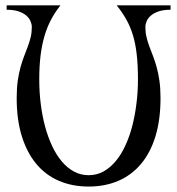

<svg xmlns="http://www.w3.org/2000/svg" viewBox="-20 -682 664 719"><path d="M618.7 -645.5Q592.3 -645.5 574.2 -639.4Q556.2 -633.3 545.2 -623.8Q534.2 -614.3 529.3 -602.8Q524.4 -591.3 524.4 -581.1Q524.4 -560.5 528.6 -543.2Q532.7 -525.9 539.1 -508.8Q545.4 -491.7 552.7 -472.9Q560.1 -454.1 566.4 -431.4Q572.8 -408.7 576.9 -380.4Q581.1 -352.1 581.1 -314.9Q581.1 -233.9 562.3 -172.1Q543.5 -110.4 508.3 -68.4Q473.1 -26.4 423.3 -4.9Q373.5 16.6 312 16.6Q251 16.6 201.2 -4.6Q151.4 -25.9 116.2 -67.9Q81.1 -109.9 61.8 -171.6Q42.5 -233.4 42.5 -314.9Q42.5 -352.1 46.6 -380.4Q50.8 -408.7 57.1 -431.4Q63.5 -454.1 70.8 -472.9Q78.1 -491.7 84.5 -508.8Q90.8 -525.9 95 -543.2Q99.1 -560.5 99.1 -581.1Q99.1 -591.3 94.2 -602.8Q89.4 -614.3 78.4 -623.8Q67.4 -633.3 49.3 -639.4Q31.2 -645.5 4.9 -645.5V-662.1H206.5Q186 -636.2 171.1 -608.2Q156.2 -580.1 146.5 -546.6Q136.7 -513.2 131.8 -473.4Q127 -433.6 127 -384.8Q127 -337.4 132.6 -292.7Q138.2 -248 148.9 -208Q159.7 -168 175.5 -134.5Q191.4 -101.1 211.9 -76.9Q232.4 -52.7 257.6 -39.3Q282.7 -25.9 312 -25.9Q342.3 -25.9 367.7 -40Q393.1 -54.2 413.6 -78.9Q434.1 -103.5 449.7 -137.5Q465.3 -171.4 475.6 -211.4Q485.8 -251.5 491.2 -295.7Q496.6 -339.8 496.6 -384.8Q496.6 -438.5 491.9 -479Q487.3 -519.5 477.3 -551.8Q467.3 -584 452.4 -610.1Q437.5 -636.2 417 -662.1H618.7Z"/></svg>

Font: Doulos SIL Afr
Style: Regular
Weight: 400
Designer: Walt Agee, Victor Gaultney, Peter Martin, Debbi Hosken, Becca Hirsbrunner
Foundry: SIL International
Version: Version 5.000